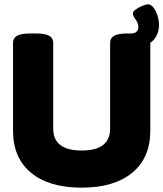

<svg xmlns="http://www.w3.org/2000/svg" viewBox="-20 -856 752 884"><path d="M356 8Q206 8 123 -60.5Q40 -129 40 -254V-660Q40 -681 59 -691.5Q78 -702 120 -702H145Q187 -702 206 -691.5Q225 -681 225 -660V-264Q225 -163 356 -163Q487 -163 487 -264V-660Q487 -681 506 -691.5Q525 -702 567 -702H592Q634 -702 653 -691.5Q672 -681 672 -660V-254Q672 -129 588.5 -60.5Q505 8 356 8ZM567 -643V-702H586Q600 -702 608.5 -710Q617 -718 617 -730Q617 -750 604.5 -766Q592 -782 592 -795Q592 -803 605 -812.5Q618 -822 635 -829Q652 -836 662 -836Q675 -836 686.5 -821Q698 -806 705 -784.5Q712 -763 712 -743Q712 -700 687 -671.5Q662 -643 596 -643Z"/></svg>

Font: Asap Black
Style: Regular
Weight: 900
Designer: Pablo Cosgaya
Foundry: Omnibus-Type
Version: Version 3.001; ttfautohint (v1.8.4.7-5d5b)